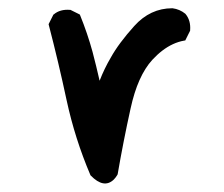

<svg xmlns="http://www.w3.org/2000/svg" viewBox="-20 -431 540 463"><path d="M197.8 -9.3Q160.6 -96.7 140.6 -189.5Q121.1 -280.8 97.7 -370.6L97.2 -372.6L98.1 -374.5L107.9 -394L108.4 -395.5L109.4 -396Q117.2 -402.8 127.2 -405.5Q137.2 -408.2 148.9 -407.2H149.9L150.9 -406.7L170.4 -397L172.4 -396L173.3 -394Q190.9 -350.6 203.1 -306.2Q207.5 -289.1 211.9 -271.5Q216.3 -253.9 220.2 -236.3Q226.1 -251.5 232.7 -265.1Q239.3 -278.8 247.1 -292Q256.8 -309.6 271 -328.6Q285.2 -347.7 303.7 -368.2Q342.3 -411.1 395.5 -411.1H396Q413.6 -408.7 426.8 -397.9L427.2 -397.5Q440.4 -381.8 438.5 -357.9V-356.9L438 -356L428.2 -336.4L426.8 -333.5L423.8 -333Q410.2 -330.6 397 -324.5Q383.8 -318.4 371.3 -308.8Q358.9 -299.3 347.2 -286.6Q312 -248 294.9 -169.4Q277.3 -89.8 263.7 -10.7L263.2 -9.8L262.7 -8.8Q258.8 -2.4 254.4 2Q230.5 24.9 198.7 -7.8L198.2 -8.3Z"/></svg>

Font: NaikaiFont
Style: SemiBold
Weight: 600
Version: Version 1.89